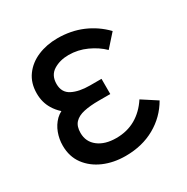

<svg xmlns="http://www.w3.org/2000/svg" viewBox="-136 -672 782 804"><g transform="rotate(-30 255.5 -270.0)"><path d="M247.5 15Q190 15 143 -5.2Q96 -25.5 68 -63.2Q40 -101 40 -154Q40 -185.5 50.8 -214.5Q61.5 -243.5 83 -265Q94 -275.5 107.5 -282.5Q88 -300 75.5 -321Q55 -354.5 55 -397.5Q55 -448 80.8 -483.2Q106.5 -518.5 149.8 -536.8Q193 -555 245 -555Q310 -555 364.8 -531.8Q419.5 -508.5 461 -465.5L407 -405Q378 -433.5 336.8 -452.2Q295.5 -471 250.5 -471Q208.5 -471 177.5 -451.8Q146.5 -432.5 146.5 -390.5Q146.5 -349.5 179.5 -332.5Q212.5 -315.5 265 -315.5H320.5V-242H264.5Q223 -242 193 -235.5Q163 -229 147 -212Q131 -195 131 -163Q131 -120 163.8 -94.8Q196.5 -69.5 251 -69.5Q303.5 -69.5 344.8 -93.2Q386 -117 415 -161.5L486 -115.5Q451 -54.5 389.5 -19.8Q328 15 247.5 15Z"/></g></svg>

Font: Cns Manrope Med
Style: Regular
Weight: 500
Designer: Mikhail Sharanda
Foundry: Mikhail Sharanda
Version: Version 4.504